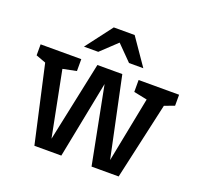

<svg xmlns="http://www.w3.org/2000/svg" viewBox="-124 -848 1027 985"><g transform="rotate(20 390.0 -355.0)"><path d="M472 0H620L714 -420L768 -440V-500H547V-435L620 -420L550 -64L458 -500H322L230 -64L160 -420L234 -435V-500H12V-440L66 -420L160 0H307L390 -421ZM449 -710H335L225 -565H303L390 -647L471 -565H549Z"/></g></svg>

Font: Hermeneus One
Style: Regular
Weight: 400
Designer: Rodrigo Fuenzalida, Pablo Impallari
Foundry: Pablo Impallari, Rodrigo Fuenzalida
Version: Version 1.002